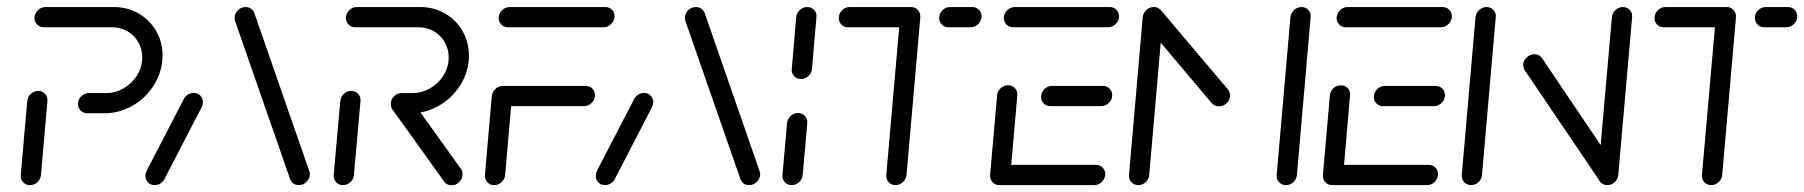

<svg xmlns="http://www.w3.org/2000/svg" viewBox="-20 -539 5253 559"><path d="M67.4 0Q55.2 0 47.2 -8.7Q39.3 -17.4 40.4 -29.6L59.3 -244.8Q60.4 -257 69.8 -265.7Q79.3 -274.4 91.1 -274.4Q103.3 -274.4 111.3 -265.7Q119.3 -257 118.1 -244.8L99.3 -29.6Q98.1 -17.4 88.9 -8.7Q79.6 0 67.4 0ZM207 -236.7Q207 -249.6 216.7 -258.9Q226.3 -268.1 239.3 -268.1H289.6Q316.7 -268.1 340.9 -282.4Q365.2 -296.7 379.6 -320.6Q394.1 -344.4 394.1 -372.2Q394.1 -396.3 382.6 -416.3Q371.1 -436.3 351.1 -448Q331.1 -459.6 306.3 -459.6H107.4Q95.2 -459.6 87.4 -468.3Q79.6 -477 80.4 -489.3Q81.9 -501.5 91.1 -510Q100.4 -518.5 112.6 -518.5H311.5Q351.1 -518.5 383.5 -499.8Q415.9 -481.1 434.6 -448.7Q453.3 -416.3 453.3 -377.4Q453.3 -373 452.6 -364.1Q448.9 -321.9 425 -286.3Q401.1 -250.7 363.7 -230Q326.3 -209.3 284.4 -209.3H234.1Q222.6 -209.3 214.8 -217.2Q207 -225.2 207 -236.7Z M430.4 0Q418.9 0 411.1 -7.8Q403.3 -15.6 403.3 -27Q403.3 -34.4 407 -41.9L515.6 -251.5Q520 -259.3 527.6 -263.9Q535.2 -268.5 544.1 -268.5Q555.6 -268.5 563.1 -260.7Q570.7 -253 570.7 -241.5Q570.7 -234.1 567 -226.7L458.5 -17Q454.1 -9.3 446.5 -4.6Q438.9 0 430.4 0ZM882.2 -33Q882.2 -19.6 872.6 -9.8Q863 0 850 0Q841.1 0 834.4 -4.6Q827.8 -9.3 824.8 -17L664.8 -476.7Q663 -481.5 663 -486.7Q663 -499.6 672.6 -509.1Q682.2 -518.5 694.8 -518.5Q703.7 -518.5 710.6 -513.9Q717.4 -509.3 720.4 -501.5L880 -41.9Q882.2 -38.1 882.2 -33Z M978.5 0Q966.3 0 958.5 -8.7Q950.7 -17.4 951.5 -29.6L970.7 -244.8Q971.9 -257 981.1 -265.7Q990.4 -274.4 1002.6 -274.4Q1014.8 -274.4 1022.8 -265.7Q1030.7 -257 1029.6 -244.8L1010.4 -29.6Q1009.6 -17.4 1000.2 -8.7Q990.7 0 978.5 0ZM1326.7 -32.2Q1326.7 -18.9 1317.4 -9.3Q1308.1 0.4 1294.8 0.4Q1281.5 0.4 1273.7 -9.6L1123.3 -219.3Q1117.8 -225.9 1117.8 -235.6Q1117.8 -248.9 1127.2 -258.5Q1136.7 -268.1 1149.6 -268.1Q1156.3 -268.1 1161.9 -265.4Q1167.4 -262.6 1171.1 -257.8L1321.1 -48.5Q1326.7 -41.9 1326.7 -32.2ZM1117.8 -236.3Q1117.8 -249.3 1127.2 -258.7Q1136.7 -268.1 1149.6 -268.1H1181.5Q1208.9 -268.1 1233.1 -282.4Q1257.4 -296.7 1271.9 -320.6Q1286.3 -344.4 1286.3 -372.2Q1286.3 -396.3 1274.8 -416.3Q1263.3 -436.3 1243.1 -448Q1223 -459.6 1198.5 -459.6H1014.1Q1001.9 -459.6 994.1 -468.3Q986.3 -477 987 -489.3Q988.5 -501.5 997.8 -510Q1007 -518.5 1019.3 -518.5H1203.3Q1243.3 -518.5 1275.7 -499.8Q1308.1 -481.1 1326.7 -448.7Q1345.2 -416.3 1345.2 -377Q1345.2 -368.5 1344.8 -364.1Q1341.1 -321.9 1317 -286.3Q1293 -250.7 1255.7 -230Q1218.5 -209.3 1176.7 -209.3H1144.4Q1133 -209.3 1125.4 -217Q1117.8 -224.8 1117.8 -236.3Z M1470.7 -260 1450.7 -29.6Q1449.6 -17.4 1440.4 -8.7Q1431.1 0 1418.9 0Q1406.7 0 1398.7 -8.7Q1390.7 -17.4 1391.9 -29.6L1411.9 -260ZM1712.2 -261.9Q1712.2 -248.9 1702.6 -239.4Q1693 -230 1680 -230H1438.9Q1427.4 -230 1419.6 -237.6Q1411.9 -245.2 1411.9 -256.7Q1411.9 -269.6 1421.5 -279.3Q1431.1 -288.9 1443.7 -288.9H1685.2Q1696.7 -288.9 1704.4 -281.1Q1712.2 -273.3 1712.2 -261.9ZM1431.9 -489.3Q1433.3 -501.5 1442.6 -510Q1451.9 -518.5 1464.1 -518.5H1742.2Q1753.7 -518.5 1761.5 -510.7Q1769.3 -503 1769.3 -491.9Q1769.3 -478.9 1759.6 -469.3Q1750 -459.6 1737.4 -459.6H1458.9Q1446.7 -459.6 1438.9 -468.3Q1431.1 -477 1431.9 -489.3Z M1741.5 0Q1730 0 1722.2 -7.8Q1714.4 -15.6 1714.4 -27Q1714.4 -34.4 1718.1 -41.9L1826.7 -251.5Q1831.1 -259.3 1838.7 -263.9Q1846.3 -268.5 1855.2 -268.5Q1866.7 -268.5 1874.3 -260.7Q1881.9 -253 1881.9 -241.5Q1881.9 -234.1 1878.1 -226.7L1769.6 -17Q1765.2 -9.3 1757.6 -4.6Q1750 0 1741.5 0ZM2193.3 -33Q2193.3 -19.6 2183.7 -9.8Q2174.1 0 2161.1 0Q2152.2 0 2145.6 -4.6Q2138.9 -9.3 2135.9 -17L1975.9 -476.7Q1974.1 -481.5 1974.1 -486.7Q1974.1 -499.6 1983.7 -509.1Q1993.3 -518.5 2005.9 -518.5Q2014.8 -518.5 2021.7 -513.9Q2028.5 -509.3 2031.5 -501.5L2191.1 -41.9Q2193.3 -38.1 2193.3 -33Z M2285.2 0Q2273 0 2265 -8.7Q2257 -17.4 2258.1 -29.6L2271.5 -180.4Q2272.6 -192.6 2281.9 -201.3Q2291.1 -210 2303.3 -210Q2315.6 -210 2323.5 -201.3Q2331.5 -192.6 2330.4 -180.4L2317 -29.6Q2315.9 -17.4 2306.7 -8.7Q2297.4 0 2285.2 0ZM2311.9 -308.9Q2299.6 -308.9 2291.9 -317.4Q2284.1 -325.9 2285.2 -338.1L2298.1 -489.3Q2299.6 -501.5 2308.9 -510Q2318.1 -518.5 2330.4 -518.5Q2342.6 -518.5 2350.6 -509.8Q2358.5 -501.1 2357 -489.3L2344.1 -338.1Q2343 -325.9 2333.5 -317.4Q2324.1 -308.9 2311.9 -308.9Z M2659.6 -490.4 2619.3 -29.6Q2618.1 -17.4 2608.7 -8.7Q2599.3 0 2587.4 0Q2575.2 0 2567.2 -8.7Q2559.3 -17.4 2560.4 -29.6L2600.7 -490.4ZM2422.2 -486.7Q2422.2 -499.6 2431.7 -509.1Q2441.1 -518.5 2454.1 -518.5H2632.6Q2644.1 -518.5 2651.7 -510.7Q2659.3 -503 2659.3 -491.9Q2659.3 -478.9 2649.8 -469.3Q2640.4 -459.6 2627.4 -459.6H2448.9Q2437.4 -459.6 2429.8 -467.4Q2422.2 -475.2 2422.2 -486.7ZM2714.4 -486.7Q2714.4 -499.6 2723.9 -509.1Q2733.3 -518.5 2746.3 -518.5H2810.7Q2822.2 -518.5 2830 -510.7Q2837.8 -503 2837.8 -491.9Q2837.8 -478.9 2828.3 -469.3Q2818.9 -459.6 2805.9 -459.6H2741.5Q2730 -459.6 2722.2 -467.4Q2714.4 -475.2 2714.4 -486.7Z M2862.6 -28.5 2883 -261.5Q2884.1 -273.7 2893.5 -282.2Q2903 -290.7 2914.8 -290.7Q2927 -290.7 2935 -282.2Q2943 -273.7 2941.9 -261.5L2921.5 -28.5ZM3197.8 -32.2Q3197.8 -19.3 3188.3 -9.6Q3178.9 0 3165.9 0H2889.6Q2878.1 0 2870.4 -7.8Q2862.6 -15.6 2862.6 -27Q2862.6 -40 2872 -49.4Q2881.5 -58.9 2894.4 -58.9H3171.1Q3182.6 -58.9 3190.2 -51.1Q3197.8 -43.3 3197.8 -32.2ZM3011.1 -256.7Q3011.1 -269.6 3020.6 -279.3Q3030 -288.9 3043 -288.9H3191.1Q3202.6 -288.9 3210.4 -281.1Q3218.1 -273.3 3218.1 -261.9Q3218.1 -248.9 3208.5 -239.4Q3198.9 -230 3185.9 -230H3038.1Q3026.7 -230 3018.9 -237.6Q3011.1 -245.2 3011.1 -256.7ZM2902.6 -489.3Q2904.1 -501.5 2913.3 -510Q2922.6 -518.5 2934.8 -518.5H3211.1Q3222.6 -518.5 3230.4 -510.7Q3238.1 -503 3238.1 -491.9Q3238.1 -478.9 3228.5 -469.3Q3218.9 -459.6 3206.3 -459.6H2929.6Q2917.4 -459.6 2909.6 -468.3Q2901.9 -477 2902.6 -489.3Z M3339.3 -518.5Q3351.5 -518.5 3359.4 -509.8Q3367.4 -501.1 3365.9 -489.3L3325.9 -29.6Q3324.8 -17.4 3315.6 -8.7Q3306.3 0 3294.1 0Q3281.9 0 3273.9 -8.7Q3265.9 -17.4 3267 -29.6L3307 -489.3Q3308.5 -501.5 3317.8 -510Q3327 -518.5 3339.3 -518.5ZM3561.1 -260.4Q3561.1 -247.8 3551.5 -238.5Q3541.9 -229.3 3528.9 -229.3Q3522.6 -229.3 3517.2 -231.7Q3511.9 -234.1 3508.1 -238.5L3315.6 -466.7Q3309.3 -473.7 3309.3 -484.4Q3309.3 -497 3318.9 -506.7Q3328.5 -516.3 3341.1 -516.3Q3353.7 -516.3 3361.9 -507L3555.2 -278.5Q3561.1 -271.5 3561.1 -260.4ZM3769.3 -518.5Q3781.5 -518.5 3789.4 -509.8Q3797.4 -501.1 3795.9 -489.3L3755.9 -29.6Q3754.8 -17.4 3745.6 -8.7Q3736.3 0 3724.1 0Q3711.9 0 3703.9 -8.7Q3695.9 -17.4 3697 -29.6L3737 -489.3Q3738.5 -501.5 3747.8 -510Q3757 -518.5 3769.3 -518.5Z M3831.5 -28.5 3851.9 -261.5Q3853 -273.7 3862.4 -282.2Q3871.9 -290.7 3883.7 -290.7Q3895.9 -290.7 3903.9 -282.2Q3911.9 -273.7 3910.7 -261.5L3890.4 -28.5ZM4166.7 -32.2Q4166.7 -19.3 4157.2 -9.6Q4147.8 0 4134.8 0H3858.5Q3847 0 3839.3 -7.8Q3831.5 -15.6 3831.5 -27Q3831.5 -40 3840.9 -49.4Q3850.4 -58.9 3863.3 -58.9H4140Q4151.5 -58.9 4159.1 -51.1Q4166.7 -43.3 4166.7 -32.2ZM3980 -256.7Q3980 -269.6 3989.4 -279.3Q3998.9 -288.9 4011.9 -288.9H4160Q4171.5 -288.9 4179.3 -281.1Q4187 -273.3 4187 -261.9Q4187 -248.9 4177.4 -239.4Q4167.8 -230 4154.8 -230H4007Q3995.6 -230 3987.8 -237.6Q3980 -245.2 3980 -256.7ZM3871.5 -489.3Q3873 -501.5 3882.2 -510Q3891.5 -518.5 3903.7 -518.5H4180Q4191.5 -518.5 4199.3 -510.7Q4207 -503 4207 -491.9Q4207 -478.9 4197.4 -469.3Q4187.8 -459.6 4175.2 -459.6H3898.5Q3886.3 -459.6 3878.5 -468.3Q3870.7 -477 3871.5 -489.3Z M4263 0Q4250.7 0 4242.8 -8.7Q4234.8 -17.4 4235.9 -29.6L4275.9 -489.3Q4277.4 -501.5 4286.7 -510Q4295.9 -518.5 4308.1 -518.5Q4320.4 -518.5 4328.3 -509.8Q4336.3 -501.1 4334.8 -489.3L4294.8 -29.6Q4293.7 -17.4 4284.4 -8.7Q4275.2 0 4263 0ZM4414.8 -350Q4414.8 -362.2 4424.6 -371.7Q4434.4 -381.1 4447 -381.1Q4461.1 -381.1 4469.3 -370L4688.1 -45.9L4639.3 -9.3L4420 -333.3Q4414.8 -340.4 4414.8 -350ZM4659.6 0Q4647.4 0 4639.4 -8.7Q4631.5 -17.4 4632.6 -29.6L4673 -489.3Q4674.1 -501.1 4683.3 -509.8Q4692.6 -518.5 4704.8 -518.5Q4717 -518.5 4725 -509.8Q4733 -501.1 4731.9 -489.3L4691.5 -29.6Q4690.4 -17.4 4681.1 -8.7Q4671.9 0 4659.6 0Z M5034.4 -490.4 4994.1 -29.6Q4993 -17.4 4983.5 -8.7Q4974.1 0 4962.2 0Q4950 0 4942 -8.7Q4934.1 -17.4 4935.2 -29.6L4975.6 -490.4ZM4797 -486.7Q4797 -499.6 4806.5 -509.1Q4815.9 -518.5 4828.9 -518.5H5007.4Q5018.9 -518.5 5026.5 -510.7Q5034.1 -503 5034.1 -491.9Q5034.1 -478.9 5024.6 -469.3Q5015.2 -459.6 5002.2 -459.6H4823.7Q4812.2 -459.6 4804.6 -467.4Q4797 -475.2 4797 -486.7ZM5089.3 -486.7Q5089.3 -499.6 5098.7 -509.1Q5108.1 -518.5 5121.1 -518.5H5185.6Q5197 -518.5 5204.8 -510.7Q5212.6 -503 5212.6 -491.9Q5212.6 -478.9 5203.1 -469.3Q5193.7 -459.6 5180.7 -459.6H5116.3Q5104.8 -459.6 5097 -467.4Q5089.3 -475.2 5089.3 -486.7Z"/></svg>

Font: 26F Galaxy Sans Medium
Style: Italic
Weight: 500
Italic angle: -5°
Designer: C₂₉H₂₅N₃O₅
Version: Version 1.200